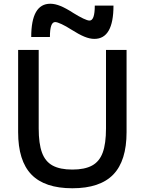

<svg xmlns="http://www.w3.org/2000/svg" viewBox="-20 -997 774 1027"><path d="M367 10Q219 10 148 -63.5Q77 -137 77 -290V-730H187V-310Q187 -229 204.5 -181Q222 -133 261.5 -111.5Q301 -90 367 -90Q433 -90 472.5 -111.5Q512 -133 529.5 -181Q547 -229 547 -310V-730H657V-290Q657 -137 586 -63.5Q515 10 367 10ZM485 -789Q460 -789 431 -801Q402 -813 361 -839Q333 -857 309.5 -868Q286 -879 275 -879Q261 -879 254 -859.5Q247 -840 247 -799H147Q147 -977 249 -977Q274 -977 303.5 -965Q333 -953 373 -927Q402 -909 425 -898Q448 -887 459 -887Q473 -887 480 -907Q487 -927 487 -967H587Q587 -789 485 -789Z"/></svg>

Font: M PLUS 2 Medium
Style: Regular
Weight: 500
Designer: Coji Morishita
Foundry: UNDERFOREST DESIGN
Version: Version 1.001